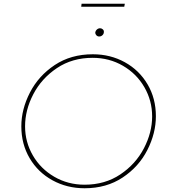

<svg xmlns="http://www.w3.org/2000/svg" viewBox="-20 -999 909 1026"><path d="M432 7Q338 7 260.5 -35.5Q183 -78 138.5 -153.5Q94 -229 94 -324Q94 -415 140 -504.5Q186 -594 272.5 -651.5Q359 -709 476 -709Q570 -709 647 -666.5Q724 -624 768.5 -548.5Q813 -473 813 -378Q813 -287 767.5 -197.5Q722 -108 635.5 -50.5Q549 7 432 7ZM432 -12Q541 -12 623 -67Q705 -122 749 -206.5Q793 -291 793 -377Q793 -461 751.5 -533Q710 -605 637 -647.5Q564 -690 475 -690Q366 -690 284 -635Q202 -580 158 -495.5Q114 -411 114 -324Q114 -240 155.5 -168.5Q197 -97 270 -54.5Q343 -12 432 -12ZM489 -824Q490 -834 497.5 -841Q505 -848 515 -848Q523 -848 529.5 -842Q536 -836 535 -828Q535 -818 527.5 -811Q520 -804 510 -804Q501 -804 495 -810.5Q489 -817 489 -824ZM647 -979 644 -963H414L416 -979Z"/></svg>

Font: Josefin Sans Thin
Style: Italic
Weight: 200
Italic angle: -7°
Designer: Santiago Orozco
Foundry: Typemade
Version: Version 2.000